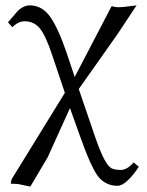

<svg xmlns="http://www.w3.org/2000/svg" viewBox="-20 -459 545 714"><path d="M173.8 -254.9Q149.9 -326.7 128.2 -353.3Q106.4 -379.9 71.8 -379.9Q47.9 -379.9 25.9 -357.9L9.8 -376Q16.1 -382.8 28.1 -397.5Q40 -412.1 46.6 -418.9Q53.2 -425.8 65.4 -432.4Q77.6 -439 90.8 -439Q137.2 -439 167.5 -395.3Q197.8 -351.6 229 -258.8L257.8 -172.9L395 -436Q411.1 -432.1 418 -432.1Q428.7 -432.1 446 -433.8Q463.4 -435.5 475.6 -437.5L487.8 -439L417 -332L272.9 -127.9L334 50.8Q354 108.4 368.4 134.5Q382.8 160.6 394.5 166.7Q406.2 172.9 429.2 172.9Q452.6 172.9 477.1 145L496.1 161.1Q477.1 190.9 455.6 211.4Q434.1 231.9 417 231.9Q397 231.9 381.3 225.1Q365.7 218.3 353.5 206.8Q341.3 195.3 328.6 170.9Q315.9 146.5 305.4 120.8Q294.9 95.2 278.8 50.8L240.2 -57.1L157.2 126L92.8 234.9L45.9 225.1L20 224.1L22.9 208L221.2 -113.8Z"/></svg>

Font: Linux Biolinum
Style: Regular
Weight: 400
Designer: Philipp H. Poll
Foundry: Philipp H. Poll
Version: Version 0.6.4